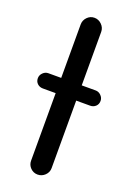

<svg xmlns="http://www.w3.org/2000/svg" viewBox="-136 -741 551 798"><g transform="rotate(20 140.0 -341.5)"><path d="M93.8 -39.1V-337.9H37.1Q22.5 -337.9 12.7 -347.2Q2.9 -356.4 2.9 -371.1Q2.9 -384.8 13.2 -395Q23.4 -405.3 37.1 -405.3H93.8V-641.6Q93.8 -660.2 106.9 -673.8Q120.1 -687.5 138.7 -687.5Q157.2 -687.5 170.9 -673.8Q184.6 -660.2 184.6 -641.6V-405.3H246.1Q259.8 -405.3 270 -395Q280.3 -384.8 280.3 -371.1Q280.3 -356.4 270.5 -347.2Q260.7 -337.9 246.1 -337.9H184.6V-39.1Q184.6 -20.5 170.9 -7.3Q157.2 5.9 138.7 5.9Q120.1 5.9 106.9 -7.3Q93.8 -20.5 93.8 -39.1Z"/></g></svg>

Font: jf-openhuninn-2.0
Style: Regular
Weight: 400
Designer: [Kosugi Maru]
Designed by MOTOYA      

[Varela Round]
Joe Prince (Latin component); Avraham Cornfeld (Hebrew component)
Foundry: justfont CO.,LTD.
Version: 2.0